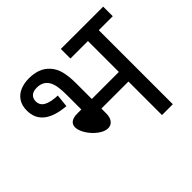

<svg xmlns="http://www.w3.org/2000/svg" viewBox="-147 -821 1010 1010"><g transform="rotate(-45 358.5 -316.0)"><path d="M331.5 -320.8H532.7V-550.8H402.3V-622.1H717.3V-550.8H613.3V0H532.7V-249.5H331.5V-213.4Q331.5 -184.1 318.4 -167.5Q305.2 -150.9 283.2 -150.9Q259.8 -150.9 231.4 -171.1Q203.1 -191.4 183.3 -222.4Q163.6 -253.4 163.6 -277.8Q163.6 -298.8 179 -309.8Q194.3 -320.8 224.1 -320.8H253.4V-426.3Q253.4 -485.8 244.1 -513.4Q234.9 -541 216.1 -554.4Q197.3 -567.9 168.9 -567.9Q141.6 -567.9 127.7 -554.9Q113.8 -542 113.8 -521.5Q113.8 -491.2 139.4 -476.8Q165 -462.4 217.8 -460L210.4 -388.7Q46.4 -402.3 46.4 -519.5Q46.4 -557.1 63.5 -582.5Q80.6 -607.9 109.4 -619.9Q138.2 -631.8 173.8 -631.8Q208.5 -631.8 237.5 -622.1Q266.6 -612.3 289.8 -587.4Q313 -562.5 322.3 -525.9Q331.5 -489.3 331.5 -436.5Z"/></g></svg>

Font: NotoSans
Style: Regular
Weight: 400
Designer: Monotype Design team
Foundry: Monotype Imaging Inc.
Version: Version 1.04; ttfautohint (v1.4.1)